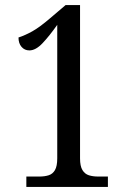

<svg xmlns="http://www.w3.org/2000/svg" viewBox="-20 -738 517 758"><path d="M84 0V-41H135Q156 -41 172 -46Q188 -51 197 -66.5Q206 -82 206 -113V-640Q175 -596 148 -567.5Q121 -539 96 -539Q77 -539 65 -553Q53 -567 53 -590Q78 -598 107 -614Q136 -630 179 -667L239 -718H296V-113Q296 -82 305.5 -66.5Q315 -51 331 -46Q347 -41 368 -41H406V0Z"/></svg>

Font: Noto Serif Khmer Condensed
Style: Regular
Weight: 400
Width: 3
Designer: Danh Hong and the Monotype Design Team
Foundry: Monotype Imaging Inc.
Version: Version 2.004